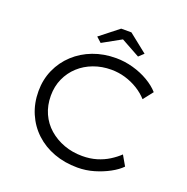

<svg xmlns="http://www.w3.org/2000/svg" viewBox="-153 -1029 1152 1182"><g transform="rotate(20 422.5 -438.0)"><path d="M479 10Q396 10 325.5 -16Q255 -42 203 -90.5Q151 -139 122.5 -205.5Q94 -272 94 -351Q94 -427 123 -492Q152 -557 204 -605Q256 -653 325 -679Q394 -705 475 -705Q531 -705 586.5 -689.5Q642 -674 688 -647Q734 -620 763 -587L713 -523Q684 -555 645.5 -578.5Q607 -602 563 -615Q519 -628 471 -628Q410 -628 356 -608Q302 -588 261.5 -551Q221 -514 198 -463Q175 -412 175 -351Q175 -287 198.5 -234.5Q222 -182 264.5 -145Q307 -108 362.5 -87.5Q418 -67 483 -67Q534 -67 577 -80Q620 -93 655 -115Q690 -137 716 -162L754 -96Q728 -69 684 -45Q640 -21 587.5 -5.5Q535 10 479 10ZM352 -760 319 -790 441 -886H508L629 -790L597 -760L459 -836H489Z"/></g></svg>

Font: Lexend Giga Light
Style: Regular
Weight: 300
Version: Version 1.007